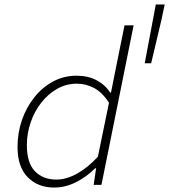

<svg xmlns="http://www.w3.org/2000/svg" viewBox="-20 -833 762 865"><path d="M224 12Q151 12 105 -34.5Q59 -81 59 -171Q59 -235 79 -292.5Q99 -350 135 -395Q171 -440 219.5 -466Q268 -492 325 -492Q377 -492 416 -471Q455 -450 476 -416H480L499 -511L541 -719H582L437 0H402L413 -75H409Q370 -36 322 -12Q274 12 224 12ZM234 -24Q279 -24 327.5 -51Q376 -78 421 -127L471 -370Q441 -417 404 -436.5Q367 -456 326 -456Q278 -456 237 -432.5Q196 -409 165.5 -370Q135 -331 118 -281Q101 -231 101 -179Q101 -100 137 -62Q173 -24 234 -24ZM632 -548 682 -813H722L707 -742L661 -548Z"/></svg>

Font: Source Code Pro ExtraLight Light
Style: Italic
Weight: 300
Italic angle: -11°
Monospace: yes
Version: Version 1.016;hotconv 1.0.116;makeotfexe 2.5.65601